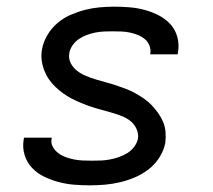

<svg xmlns="http://www.w3.org/2000/svg" viewBox="-20 -548 640 576"><path d="M250 8Q225 8 201.5 6Q178 4 155.5 -2Q133 -8 112.5 -18Q92 -28 76.5 -44Q61 -60 54 -82.5Q47 -105 51 -129L52 -135H135V-133Q132 -119 138.5 -107.5Q145 -96 155 -88.5Q165 -81 177.5 -76.5Q190 -72 203 -69.5Q216 -67 229.5 -66.5Q243 -66 257 -66Q270 -66 283 -66.5Q296 -67 309.5 -69.5Q323 -72 336 -76.5Q349 -81 361.5 -88.5Q374 -96 382.5 -107.5Q391 -119 394 -132Q396 -148 389 -162.5Q382 -177 370 -186Q358 -195 343.5 -200.5Q329 -206 313.5 -210.5Q298 -215 283 -219Q268 -223 253 -228Q238 -233 223.5 -239Q209 -245 195.5 -252Q182 -259 169.5 -268Q157 -277 146 -287.5Q135 -298 126.5 -310.5Q118 -323 112.5 -337.5Q107 -352 105 -368Q103 -384 106 -400Q110 -422 122 -442.5Q134 -463 152 -478.5Q170 -494 192 -503.5Q214 -513 235.5 -518.5Q257 -524 279 -526Q301 -528 323 -528Q347 -528 370 -526Q393 -524 415 -518Q437 -512 457 -501.5Q477 -491 491.5 -475Q506 -459 512 -437Q518 -415 514 -391L513 -385H430L431 -387Q433 -400 428 -412Q423 -424 413.5 -431.5Q404 -439 392.5 -443.5Q381 -448 369 -450.5Q357 -453 343.5 -453.5Q330 -454 317 -454Q305 -454 292.5 -453.5Q280 -453 267 -450.5Q254 -448 241.5 -443.5Q229 -439 217.5 -431.5Q206 -424 198 -412.5Q190 -401 188 -389Q185 -372 192.5 -358Q200 -344 212 -335Q224 -326 238.5 -320Q253 -314 268 -309.5Q283 -305 298 -301Q313 -297 328 -292Q343 -287 357.5 -281.5Q372 -276 385.5 -268.5Q399 -261 411.5 -252.5Q424 -244 434.5 -233Q445 -222 454 -209.5Q463 -197 469 -183Q475 -169 476.5 -153Q478 -137 476 -120Q472 -98 459 -77Q446 -56 427 -41Q408 -26 386 -16.5Q364 -7 341 -1.5Q318 4 295 6Q272 8 250 8Z"/></svg>

Font: Iosevka Extended Oblique
Style: Regular
Weight: 400
Width: 7
Italic angle: -9°
Monospace: yes
Designer: Belleve Invis
Foundry: Belleve Invis
Version: Version 32.0.1; ttfautohint (v1.8.4)